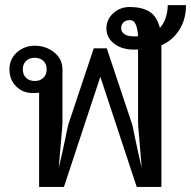

<svg xmlns="http://www.w3.org/2000/svg" viewBox="-20 -735 751 755"><path d="M614.7 -557.1Q614.7 -557.1 614.7 0H517.6L374.5 -433.1L231.4 0H133.8V-371.1Q131.3 -370.1 123.8 -369.6Q116.2 -369.1 109.9 -369.1Q68.8 -369.1 43 -395.8Q17.1 -422.4 17.1 -461.9Q17.1 -502.9 46.6 -529.1Q76.2 -555.2 116.2 -555.2Q160.6 -555.2 193.1 -529.1Q225.6 -502.9 225.6 -461.9V-250.5Q225.6 -242.7 221.7 -200.2Q217.8 -157.7 210.9 -74.2Q230.5 -157.7 238.5 -198.2Q246.6 -238.8 249 -246.6L348.6 -544.9H399.9L499.5 -246.6Q501.5 -240.2 509.8 -198.7Q518.1 -157.2 537.1 -74.2Q530.8 -157.7 526.9 -200.2Q522.9 -240.2 522.9 -250.5V-540.5Q515.1 -540 506.3 -540Q459 -540 428.7 -563.5Q398.4 -586.9 398.4 -623.5Q398.4 -658.2 425.3 -682.9Q452.1 -707.5 490.2 -707.5Q536.1 -707.5 566.2 -690.2Q596.2 -672.9 608.9 -625Q625 -643.6 632.3 -667.2Q639.6 -690.9 639.6 -714.8H711.4Q711.4 -658.7 685.1 -617.4Q658.7 -576.2 614.7 -557.1ZM522.9 -592.3Q521.5 -619.1 514.4 -637.5Q507.3 -655.8 490.2 -655.8Q474.6 -655.8 465.6 -647.2Q456.5 -638.7 456.5 -623Q456.5 -609.9 469 -600.8Q481.4 -591.8 509.3 -591.8Q516.1 -591.8 522.9 -592.3ZM69.8 -461.9Q69.8 -441.4 82.5 -429Q95.2 -416.5 117.2 -416.5Q137.2 -416.5 150.4 -429Q163.6 -441.4 163.6 -461.9Q163.6 -483.4 150.4 -495.6Q137.2 -507.8 117.2 -507.8Q95.2 -507.8 82.5 -495.6Q69.8 -483.4 69.8 -461.9Z"/></svg>

Font: Roboto Web
Style: Regular
Weight: 400
Designer: Google
Version: Version 1.200310; 2013